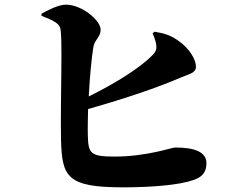

<svg xmlns="http://www.w3.org/2000/svg" viewBox="-20 -784 1040 824"><path d="M635 -641C638 -633 647 -614 650 -595C654 -572 648 -561 634 -547C577 -489 470 -424 361 -370C365 -451 373 -537 381 -584C387 -614 412 -626 412 -656C412 -697 331 -764 263 -764C230 -764 183 -739 158 -725V-716C197 -701 228 -688 237 -668C251 -643 238 -354 242 -182C246 -24 269 20 508 20C631 20 750 10 809 -11C842 -22 866 -40 866 -83C866 -130 820 -151 731 -151C718 -151 610 -112 471 -112C368 -112 359 -126 357 -201C356 -230 357 -271 358 -316C523 -363 653 -407 753 -450C792 -467 821 -470 821 -498C821 -524 799 -571 747 -608C714 -632 686 -641 643 -648Z"/></svg>

Font: Noto Serif CJK HK Black
Style: Regular
Weight: 900
Designer: Ryoko NISHIZUKA 西塚涼子 (kana & ideographs); Frank Grießhammer (Latin, Greek & Cyrillic); Wenlong ZHANG 张文龙 (bopomofo); San
Foundry: Adobe
Version: Version 2.001;hotconv 1.1.0;makeotfexe 2.6.0